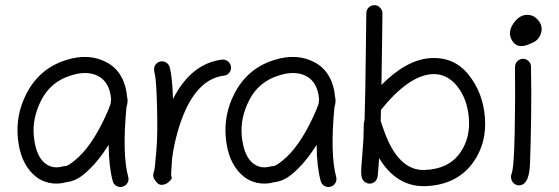

<svg xmlns="http://www.w3.org/2000/svg" viewBox="-20 -724 2201 756"><path d="M481 -339.4Q484.9 -324.7 478 -302.2Q460.4 -117.2 484.9 -27.3Q488.3 -14.6 481.7 -3.4Q475.1 7.8 462.6 11.2Q450.2 14.6 438.7 8.1Q427.2 1.5 423.8 -11.2Q408.7 -67.9 407.7 -153.8Q360.8 -78.6 308.1 -36.1Q275.9 -10.3 241.7 -6.8Q206.5 3.4 172.1 -4.4Q137.7 -12.2 111.3 -37.1Q60.1 -85.4 50.5 -178Q41 -270.5 83.5 -354Q134.3 -453.6 237.8 -486.8Q328.6 -516.6 400.1 -478.5Q471.7 -440.4 481 -339.4ZM417.5 -335Q411.1 -400.9 366.9 -424.3Q322.8 -447.8 257.3 -426.3Q179.2 -401.4 142.6 -329.8Q106 -258.3 113.3 -186.8Q120.6 -115.2 152.1 -85.7Q183.6 -56.2 227.1 -68.8Q231 -69.8 239 -70.3Q247.1 -70.8 272 -90.3Q337.9 -142.1 394.5 -264.2Q409.2 -295.9 415.5 -314.9Q416.5 -324.7 417.5 -335Z M648.4 -458.5Q658.7 -418.9 661.1 -334Q731.9 -473.6 854 -489.3Q866.7 -490.7 877.2 -482.7Q887.7 -474.6 889.4 -461.7Q891.1 -448.7 883.1 -438.2Q875 -427.7 861.8 -426.3Q737.8 -410.6 679.2 -204.1Q665 -154.8 657.7 -100.6Q655.8 -63 654.3 -48.1Q652.8 -33.2 655.8 -27.3Q658.7 -21.5 649.2 -12Q639.6 -2.4 632.3 0.5Q610.8 8.8 598.6 -4.2Q586.4 -17.1 584.2 -26.6Q582 -36.1 585.7 -47.6Q589.4 -59.1 590.3 -71.5Q591.3 -84 596.2 -138.2Q601.1 -192.4 598.4 -300.5Q595.7 -408.7 589.6 -431.9Q583.5 -455.1 590.3 -466.6Q597.2 -478 609.9 -481.4Q622.6 -484.9 633.8 -478Q645 -471.2 648.4 -458.5Z M1299.8 -339.4Q1303.7 -324.7 1296.9 -302.2Q1279.3 -117.2 1303.7 -27.3Q1307.1 -14.6 1300.5 -3.4Q1293.9 7.8 1281.5 11.2Q1269 14.6 1257.6 8.1Q1246.1 1.5 1242.7 -11.2Q1227.5 -67.9 1226.6 -153.8Q1179.7 -78.6 1127 -36.1Q1094.7 -10.3 1060.5 -6.8Q1025.4 3.4 991 -4.4Q956.5 -12.2 930.2 -37.1Q878.9 -85.4 869.4 -178Q859.9 -270.5 902.3 -354Q953.1 -453.6 1056.6 -486.8Q1147.5 -516.6 1219 -478.5Q1290.5 -440.4 1299.8 -339.4ZM1236.3 -335Q1230 -400.9 1185.8 -424.3Q1141.6 -447.8 1076.2 -426.3Q998 -401.4 961.4 -329.8Q924.8 -258.3 932.1 -186.8Q939.5 -115.2 970.9 -85.7Q1002.4 -56.2 1045.9 -68.8Q1049.8 -69.8 1057.9 -70.3Q1065.9 -70.8 1090.8 -90.3Q1156.7 -142.1 1213.4 -264.2Q1228 -295.9 1234.4 -314.9Q1235.4 -324.7 1236.3 -335Z M1415.5 -252Q1418.5 -338.9 1420.9 -552.7L1422.4 -672.4Q1422.4 -685.5 1432.1 -694.8Q1441.4 -703.6 1454.3 -703.6Q1467.3 -703.6 1476.6 -693.8Q1485.8 -684.1 1485.8 -671.4L1484.4 -552.2Q1482.9 -450.2 1481.9 -389.6Q1581.1 -489.3 1674.6 -495.1Q1768.1 -501 1825 -429.9Q1881.8 -358.9 1889.4 -261.5Q1897 -164.1 1846.7 -89.8Q1783.2 3.9 1656.2 8.8Q1542.5 13.2 1472.7 -101.6Q1470.2 -59.1 1467.5 -33.9Q1464.8 -8.8 1444.8 -2.4Q1432.6 1.5 1420.9 -4.9Q1408.7 -11.2 1404.8 -24.4Q1400.9 -37.1 1402.8 -66.9Q1404.8 -96.7 1408.4 -138.7Q1412.1 -180.7 1411.9 -211.2Q1411.6 -241.7 1415.5 -252ZM1480 -291.5Q1479.5 -268.6 1479 -247.1Q1482.4 -237.8 1489.3 -217.3Q1545.9 -50.8 1651.9 -54.7Q1748.5 -58.1 1793.9 -125.5Q1832 -181.6 1826.2 -258.1Q1820.3 -334.5 1779.8 -385Q1739.3 -435.5 1680.7 -432.1Q1588.4 -425.8 1480 -291.5Z M2057.6 -665.5Q2076.7 -665 2089.8 -653.8Q2119.1 -628.4 2111.1 -596.4Q2103 -564.5 2070.8 -553.2Q2017.1 -526.4 1995.1 -566.4Q1978 -598.1 2002 -632.3Q2025.9 -666.5 2057.6 -665.5ZM2033.2 4.4Q2020.5 8.3 2009 2Q1997.6 -4.4 1993.9 -16.6Q1990.2 -28.8 1994.1 -39.1Q2003.9 -61 2006.6 -203.1Q2009.3 -345.2 2007.8 -460Q2007.8 -473.1 2016.8 -482.7Q2025.9 -492.2 2038.8 -492.4Q2051.8 -492.7 2061.3 -483.4Q2070.8 -474.1 2070.8 -460.9Q2072.8 -345.2 2071.3 -267.6Q2069.8 -189.9 2069.3 -157.2Q2068.8 -124.5 2066.9 -79.6Q2064 -4.9 2033.2 4.4Z"/></svg>

Font: Chilanka
Style: Regular
Weight: 400
Designer: Santhosh Thottingal <santhosh.thottingal@gmail.com>
Foundry: Swathanthra Malayalam Computing(SMC)
Version: Version 1.3; 20181103